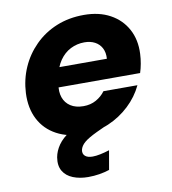

<svg xmlns="http://www.w3.org/2000/svg" viewBox="-80 -578 763 851"><g transform="rotate(-10 301.0 -152.5)"><path d="M263 12Q192 12 141 -15.5Q90 -43 64 -93Q38 -143 41 -211Q44 -272 67.5 -325.5Q91 -379 132.5 -420.5Q174 -462 230 -485Q286 -508 354 -508Q422 -508 471.5 -481Q521 -454 547 -406Q573 -358 570 -295Q569 -273 565 -251Q561 -229 555 -211H145L161 -299H421Q423 -327 412.5 -347Q402 -367 382 -377.5Q362 -388 335 -388Q302 -388 273 -373.5Q244 -359 223.5 -329.5Q203 -300 195 -255L190 -226Q184 -192 193 -166Q202 -140 225 -125Q248 -110 283 -110Q315 -110 340 -124Q365 -138 381 -160H534Q511 -111 469.5 -72Q428 -33 375.5 -10.5Q323 12 263 12ZM249 203Q211 203 181 191Q151 179 136.5 154.5Q122 130 128 93Q133 65 151 39Q169 13 206.5 -11.5Q244 -36 307 -61L353 -80L373 -11L321 13Q281 32 263.5 47Q246 62 242 80Q239 97 250 107Q261 117 284 117Q299 117 318.5 113Q338 109 360 102L345 188Q324 195 299.5 199Q275 203 249 203Z"/></g></svg>

Font: DM Sans 28pt Black
Style: Italic
Weight: 900
Italic angle: -10°
Version: Version 4.004;gftools[0.9.30]